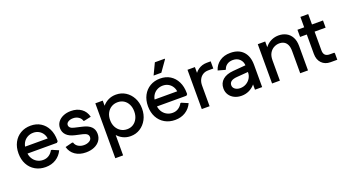

<svg xmlns="http://www.w3.org/2000/svg" viewBox="-61 -1416 4192 2310"><g transform="rotate(-20 2035.5 -261.0)"><path d="M292 14Q217 14 159.5 -19.5Q102 -53 70 -113Q38 -173 38 -252Q38 -331 69.5 -390.5Q101 -450 157.5 -483.5Q214 -517 288 -517Q361 -517 415.5 -483Q470 -449 500.5 -387.5Q531 -326 531 -244V-229L516 -214H89V-302H483L432 -282Q430 -327 410.5 -359Q391 -391 359.5 -408.5Q328 -426 289 -426Q247 -426 212 -406Q177 -386 157.5 -350.5Q138 -315 138 -268V-238Q138 -192 158 -155.5Q178 -119 213 -98Q248 -77 292 -77Q334 -77 366.5 -98.5Q399 -120 418 -156H430L511 -121Q482 -58 425 -22Q368 14 292 14Z M808 14Q727 14 671 -24.5Q615 -63 597 -131L688 -154L700 -151Q710 -116 741.5 -96.5Q773 -77 815 -77Q856 -77 885 -95Q914 -113 914 -143Q914 -168 897 -182.5Q880 -197 846 -205L752 -226Q681 -242 646 -278.5Q611 -315 611 -367Q611 -412 636 -445.5Q661 -479 704.5 -498Q748 -517 803 -517Q881 -517 935 -478.5Q989 -440 1006 -370L918 -351L907 -353Q898 -387 867.5 -406.5Q837 -426 799 -426Q762 -426 736.5 -410.5Q711 -395 711 -370Q711 -350 727 -335.5Q743 -321 776 -314L871 -292Q943 -276 978.5 -241Q1014 -206 1014 -149Q1014 -99 987.5 -62.5Q961 -26 914.5 -6Q868 14 808 14Z M1380 14Q1326 14 1282 -8Q1238 -30 1208 -67Q1178 -104 1165 -149V-355Q1178 -401 1208 -437.5Q1238 -474 1282 -495.5Q1326 -517 1380 -517Q1448 -517 1502 -483Q1556 -449 1588 -389Q1620 -329 1620 -252Q1620 -175 1588 -115Q1556 -55 1502 -20.5Q1448 14 1380 14ZM1113 200V-503H1208V-336L1188 -252L1213 -168V200ZM1368 -79Q1413 -79 1447 -101Q1481 -123 1500.5 -162Q1520 -201 1520 -252Q1520 -303 1500.5 -342Q1481 -381 1447 -402.5Q1413 -424 1368 -424Q1323 -424 1287.5 -402.5Q1252 -381 1231.5 -342Q1211 -303 1211 -252Q1211 -201 1231.5 -162Q1252 -123 1287.5 -101Q1323 -79 1368 -79Z M1950 14Q1875 14 1817.5 -19.5Q1760 -53 1728 -113Q1696 -173 1696 -252Q1696 -331 1727.5 -390.5Q1759 -450 1815.5 -483.5Q1872 -517 1946 -517Q2019 -517 2073.5 -483Q2128 -449 2158.5 -387.5Q2189 -326 2189 -244V-229L2174 -214H1747V-302H2141L2090 -282Q2088 -327 2068.5 -359Q2049 -391 2017.5 -408.5Q1986 -426 1947 -426Q1905 -426 1870 -406Q1835 -386 1815.5 -350.5Q1796 -315 1796 -268V-238Q1796 -192 1816 -155.5Q1836 -119 1871 -98Q1906 -77 1950 -77Q1992 -77 2024.5 -98.5Q2057 -120 2076 -156H2088L2169 -121Q2140 -58 2083 -22Q2026 14 1950 14ZM1886 -577 1955 -722H2082V-714L1985 -577Z M2293 0V-503H2388V-368L2361 -377Q2381 -435 2429.5 -469Q2478 -503 2541 -503H2590V-411H2525Q2485 -411 2455.5 -392.5Q2426 -374 2409.5 -341Q2393 -308 2393 -263V0Z M2800 14Q2749 14 2708.5 -6Q2668 -26 2645 -61.5Q2622 -97 2622 -143Q2622 -212 2670 -253.5Q2718 -295 2806 -302L3000 -318V-232L2823 -218Q2772 -214 2748 -196Q2724 -178 2724 -147Q2724 -117 2750 -97.5Q2776 -78 2816 -78Q2858 -78 2892.5 -98Q2927 -118 2947 -151.5Q2967 -185 2967 -224V-306Q2967 -359 2933.5 -393Q2900 -427 2845 -427Q2799 -427 2768.5 -405Q2738 -383 2728 -347H2717L2631 -371Q2651 -438 2707 -478Q2763 -518 2845 -518Q2950 -518 3008 -456.5Q3066 -395 3066 -284V0H2974V-146L3010 -135Q2998 -94 2967.5 -60Q2937 -26 2894 -6Q2851 14 2800 14Z M3193 0V-503H3288V-368L3261 -377Q3276 -420 3306 -451.5Q3336 -483 3376.5 -500Q3417 -517 3463 -517Q3517 -517 3560 -494Q3603 -471 3628 -425.5Q3653 -380 3653 -312V0H3553V-284Q3553 -335 3538 -365.5Q3523 -396 3497.5 -410Q3472 -424 3438 -424Q3404 -424 3370.5 -407Q3337 -390 3315 -354Q3293 -318 3293 -260V0Z M3941 0Q3872 0 3829.5 -44Q3787 -88 3787 -163V-636H3887V-172Q3887 -131 3906.5 -111.5Q3926 -92 3967 -92H4023L4028 -81V0ZM3701 -411V-503H4028V-411Z"/></g></svg>

Font: Fustat SemiBold
Style: Regular
Weight: 600
Designer: Mohamed Gaber, Khaled Hosny, Laura Garcia Mut
Foundry: Kief Type Foundry, Alif Type Foundry, Hard Type Foundry
Version: Version 1.007